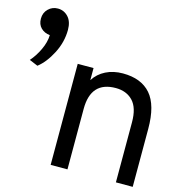

<svg xmlns="http://www.w3.org/2000/svg" viewBox="-139 -842 866 938"><g transform="rotate(15 294.0 -373.5)"><path d="M617 -293V0H532V-304Q532 -377 499.5 -411Q467 -445 413 -445Q287 -445 287 -306V0H202V-511H282V-450Q304 -485 342 -504Q380 -523 428 -523Q521 -523 569 -468Q617 -413 617 -293ZM-29 -469Q-4 -497 14.5 -536Q33 -575 34 -611Q6 -614 -11.5 -631.5Q-29 -649 -29 -678Q-29 -708 -9 -727.5Q11 -747 39 -747Q70 -747 91.5 -724Q113 -701 113 -659Q113 -597 83 -539Q53 -481 14 -451Z"/></g></svg>

Font: Overpass Mono
Style: Regular
Weight: 400
Monospace: yes
Designer: Delve Withrington, Dave Bailey
Foundry: Delve Fonts
Version: Version 1.000;DELV;Overpass